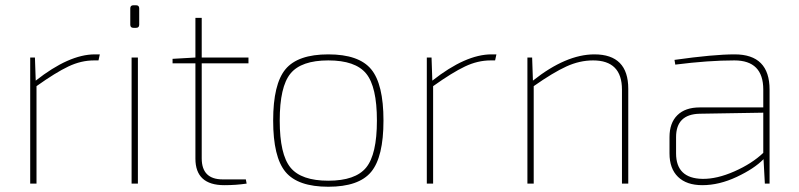

<svg xmlns="http://www.w3.org/2000/svg" viewBox="-20 -699 3041 731"><path d="M360 -492 355 -469H338Q289 -469 240.5 -446Q192 -423 119 -371V0H95V-480H113L116 -392Q243 -492 341 -492Z M488 -679H498Q510 -679 510 -667V-605Q510 -593 498 -593H488Q476 -593 476 -605V-667Q476 -679 488 -679ZM505 0H481V-480H505Z M748 -458V-96Q748 -16 828 -16H916L919 0Q879 6 834 6Q724 6 724 -95V-458H637V-475L724 -480V-631H748V-480H926V-458Z M1067 -435.5Q1114 -492 1230 -492Q1346 -492 1393 -435.5Q1440 -379 1440 -240Q1440 -101 1393 -44.5Q1346 12 1230 12Q1114 12 1067 -44.5Q1020 -101 1020 -240Q1020 -379 1067 -435.5ZM1374 -419Q1333 -469 1230 -469Q1127 -469 1086 -419Q1045 -369 1045 -240Q1045 -111 1086 -61Q1127 -11 1230 -11Q1333 -11 1374 -61Q1415 -111 1415 -240Q1415 -369 1374 -419Z M1870 -492 1865 -469H1848Q1799 -469 1750.5 -446Q1702 -423 1629 -371V0H1605V-480H1623L1626 -392Q1753 -492 1851 -492Z M2006 -480 2009 -392Q2135 -492 2243 -492Q2372 -492 2372 -361V0H2348V-358Q2348 -469 2238 -469Q2187 -469 2136.5 -446Q2086 -423 2012 -371V0H1988V-480Z M2551 -453 2548 -471Q2697 -492 2777 -492Q2910 -492 2910 -358V0H2892L2887 -93Q2852 -57 2785 -25.5Q2718 6 2654 6Q2594 6 2561.5 -25.5Q2529 -57 2529 -115V-177Q2529 -231 2559 -260.5Q2589 -290 2644 -290H2886V-358Q2886 -469 2776 -469Q2677 -469 2551 -453ZM2554 -177V-115Q2554 -20 2654 -18Q2709 -17 2776 -46.5Q2843 -76 2886 -117V-270L2644 -266Q2554 -264 2554 -177Z"/></svg>

Font: Exo 2.0 Thin
Style: Regular
Weight: 250
Designer: Natanael Gama
Version: Version 1.001;PS 001.001;hotconv 1.0.70;makeotf.lib2.5.58329